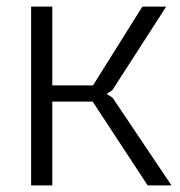

<svg xmlns="http://www.w3.org/2000/svg" viewBox="-20 -560 544 580"><path d="M74 -540H138V-302H261L410 -540H482L319 -287L304 -278V-275L320 -265L498 0H426L260 -253H138V0H74Z"/></svg>

Font: Encode Sans Narrow
Style: Light
Weight: 300
Designer: Pablo Impallari, Andres Torresi
Foundry: Pablo Impallari, Andres Torresi
Version: Version 1.000; ttfautohint (v1.00) -l 8 -r 50 -G 200 -x 14 -